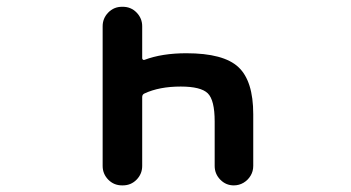

<svg xmlns="http://www.w3.org/2000/svg" viewBox="-20 -568 1040 569"><path d="M672.9 -18.6Q649.4 -18.6 632.8 -35.6Q616.2 -52.7 616.2 -76.2V-208Q616.2 -271.5 595.7 -291.5Q575.2 -311.5 515.6 -311.5Q452.1 -311.5 408.2 -291Q401.4 -288.1 401.4 -280.3V-76.2Q401.4 -52.7 384.8 -35.6Q368.2 -18.6 343.8 -18.6H341.8Q317.4 -18.6 300.8 -35.6Q284.2 -52.7 284.2 -76.2V-490.2Q284.2 -513.7 300.8 -530.8Q317.4 -547.9 341.8 -547.9H343.8Q368.2 -547.9 384.8 -530.8Q401.4 -513.7 401.4 -490.2V-395.5Q401.4 -392.6 403.8 -391.1Q406.2 -389.6 408.2 -390.6Q460 -410.2 532.2 -410.2Q642.6 -410.2 686.5 -369.1Q730.5 -328.1 730.5 -229.5V-76.2Q730.5 -60.5 722.7 -47.4Q714.8 -34.2 701.7 -26.4Q688.5 -18.6 672.9 -18.6Z"/></svg>

Font: Rounded Mgen+ 1mn medium
Style: Regular
Weight: 500
Designer: [Source Han Sans]
Ryoko NISHIZUKA  (kana & ideographs); Paul D. Hunt (Latin, Greek & Cyrillic); Wenlong ZHANG  (bopomofo
Version: Version 1.059.20150602